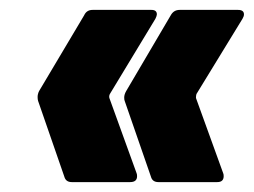

<svg xmlns="http://www.w3.org/2000/svg" viewBox="-20 -475 513 388"><path d="M257 -119Q257 -107 243 -107H125Q113 -107 110 -118L57 -271Q56 -274 56 -279Q56 -285 59 -291L150 -444Q155 -455 167 -455H286Q297 -455 297 -446Q297 -443 294 -437L202 -285Q200 -281 201 -277L256 -125Q257 -123 257 -119ZM432 -119Q432 -107 419 -107H300Q288 -107 285 -118L232 -271Q231 -273 231 -278Q231 -284 235 -291L325 -444Q331 -455 343 -455H461Q473 -455 473 -446Q473 -442 470 -437L377 -285Q376 -282 376 -277L431 -125Q432 -123 432 -119Z"/></svg>

Font: Barlow Black
Style: Italic
Weight: 900
Italic angle: -7°
Designer: Jeremy Tribby
Foundry: Tribby Type
Version: Version 1.408